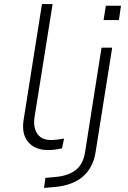

<svg xmlns="http://www.w3.org/2000/svg" viewBox="-20 -725 627 938"><path d="M215 8Q150 8 117.5 -31.5Q85 -71 95 -137L185 -705H237L148 -148Q144 -117 152 -92.5Q160 -68 179 -54.5Q198 -41 228 -41Q243 -41 260 -43Q277 -45 293 -48L283 0Q267 3 251 5.5Q235 8 215 8ZM486 -627 497 -697H571L561 -627ZM195 193 202 144 257 139Q314 133 349.5 106Q385 79 395 22L476 -492H528L447 18Q441 57 425 87Q409 117 384.5 138Q360 159 326.5 171.5Q293 184 253 188Z"/></svg>

Font: Nunito Sans 7pt SemiExpanded ExtraLight
Style: Italic
Weight: 250
Width: 6
Italic angle: -9°
Designer: Vernon Adams
Foundry: Vernon Adams
Version: Version 3.101;gftools[0.9.27]